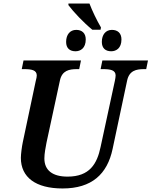

<svg xmlns="http://www.w3.org/2000/svg" viewBox="-20 -1056 857 1086"><path d="M502 -888H549L551 -901C527 -942 502 -994 486 -1036H367V-1027C396 -988 454 -927 502 -888ZM407 -766C435 -766 465 -783 465 -833C465 -869 443 -887 411 -887C376 -887 354 -860 354 -819C354 -783 375 -766 407 -766ZM609 -766C637 -766 667 -783 667 -833C667 -869 645 -887 613 -887C578 -887 556 -860 556 -819C556 -783 577 -766 609 -766ZM334 10C499 10 587 -71 617 -214L699 -600C711 -657 751 -665 794 -665H807L817 -714H559L549 -665H562C604 -665 634 -660 634 -629C634 -623 632 -609 630 -600L549 -225C529 -129 487 -57 362 -57C278 -57 231 -92 231 -160C231 -188 238 -222 243 -249L319 -601C331 -657 371 -665 415 -665H428L438 -714H113L103 -665H116C158 -665 188 -660 188 -629C188 -623 186 -611 182 -597L109 -252C104 -229 98 -184 98 -163C98 -53 182 10 334 10Z"/></svg>

Font: Noto Serif SemiBold
Style: Italic
Weight: 600
Italic angle: -12°
Designer: Monotype Design Team
Foundry: Monotype Imaging Inc.
Version: Version 2.014